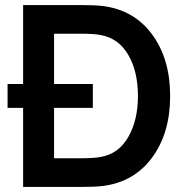

<svg xmlns="http://www.w3.org/2000/svg" viewBox="-20 -740 742 760"><path d="M347.5 -313H10V-407.5H347.5ZM301 0H71.5V-720H301Q355 -720 388.5 -716Q511.5 -700 582.5 -603.2Q653.5 -506.5 653.5 -360Q653.5 -213.5 582.5 -116.8Q511.5 -20 388.5 -4Q356 0 301 0ZM194 -606.5V-113.5H301Q351 -113.5 380.5 -119Q450.5 -132 488.2 -198.5Q526 -265 526 -360Q526 -456.5 488.2 -522Q450.5 -587.5 380.5 -601Q356.5 -606.5 301 -606.5Z"/></svg>

Font: Vortex Mix
Style: Bold
Weight: 700
Designer: Mikhail Sharanda
Foundry: Mikhail Sharanda
Version: Version 4.504;Glyphs 3.1.2 (3151)